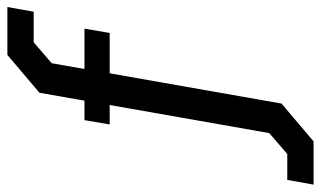

<svg xmlns="http://www.w3.org/2000/svg" viewBox="-248 -578 890 533"><g transform="rotate(-90 197.5 -312.0)"><path d="M-49 113 -36 40H36L94 -10L172 -453H118L130 -523H184L206 -648L311 -737H444L431 -664H346L288 -614L272 -523H384L372 -453H260L176 24L71 113Z"/></g></svg>

Font: Tomorrow
Style: Italic
Weight: 400
Italic angle: -10°
Designer: Tony de Marco, Monica Rizzolli
Foundry: Just in Type
Version: Version 2.002